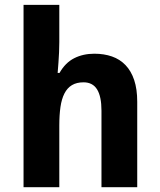

<svg xmlns="http://www.w3.org/2000/svg" viewBox="-20 -780 667 800"><path d="M551.8 0H402.8V-318.8Q402.8 -377.9 384.5 -407.5Q366.2 -437 328.1 -437Q299.3 -437 279.8 -425.3Q260.3 -413.6 248.5 -390.6Q236.8 -367.7 231.9 -334Q227.1 -300.3 227.1 -256.8V0H78.1V-759.8H227.1V-605Q227.1 -584.5 226.1 -561.8Q225.1 -539.1 223.6 -520Q221.7 -497.6 220.2 -476.1H228Q252 -518.6 289.1 -537.4Q326.2 -556.2 373 -556.2Q413.6 -556.2 446.5 -544.7Q479.5 -533.2 502.9 -508.8Q526.4 -484.4 539.1 -446.5Q551.8 -408.7 551.8 -356Z"/></svg>

Font: Droid Sans
Style: Bold
Weight: 700
Foundry: Ascender Corporation
Version: Version 1.00 build 112